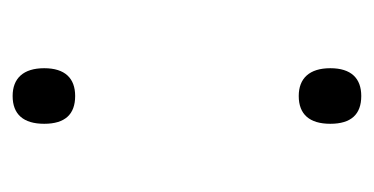

<svg xmlns="http://www.w3.org/2000/svg" viewBox="-164 -417 592 304"><g transform="rotate(90 132.0 -265.0)"><path d="M132 -442C161 -442 176 -459 176 -492C176 -525 161 -541 132 -541C104 -541 88 -525 88 -492C88 -459 104 -442 132 -442ZM132 11C161 11 176 -6 176 -39C176 -72 161 -88 132 -88C104 -88 88 -72 88 -39C88 -6 104 11 132 11Z"/></g></svg>

Font: Noto Sans Devanagari UI Light
Style: Regular
Weight: 300
Designer: Jelle Bosma - Monotype Design Team
Foundry: Monotype Imaging Inc.
Version: Version 2.004